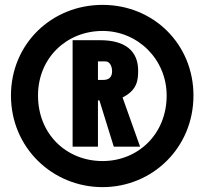

<svg xmlns="http://www.w3.org/2000/svg" viewBox="-20 -641 840 788"><path d="M555 -39 483 -241C543 -271 547 -312 547 -351C547 -431 495 -476 391 -476H278V-39H382V-229H388L447 -39ZM382 -313V-389H413C431 -389 440 -368 440 -349C440 -327 430 -313 404 -313ZM401 127C605 127 774 -34 774 -249C774 -460 610 -621 401 -621C191 -621 25 -460 25 -249C25 -34 196 127 401 127ZM401 20C254 20 136 -89 136 -249C136 -404 254 -514 401 -514C546 -514 664 -397 664 -249C664 -90 546 20 401 20Z"/></svg>

Font: Advent Pro
Style: Bold
Weight: 700
Designer: Andreas Kalpakidis
Foundry: Andreas Kalpakidis
Version: Version 2.002 2008